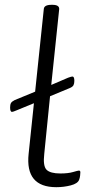

<svg xmlns="http://www.w3.org/2000/svg" viewBox="-20 -772 370 798"><path d="M214 6Q84 6 99 -133L121 -343L48 -313Q34 -307 30 -307Q22 -307 22 -325Q22 -337 25.5 -343.5Q29 -350 41 -356L126 -391L162 -734Q163 -752 194 -752H198Q227 -752 226 -734L193 -419L263 -449Q277 -454 281 -454Q289 -454 289 -436Q289 -425 285.5 -418Q282 -411 270 -406L188 -372L164 -133Q158 -82 173.5 -66.5Q189 -51 231 -51Q263 -51 283.5 -57Q304 -63 308 -63Q314 -63 314 -56Q314 -52 313 -42.5Q312 -33 309 -25Q303 -9 274 -1.5Q245 6 214 6Z"/></svg>

Font: Asap Expanded Expanded Light
Style: Italic
Weight: 300
Width: 7
Italic angle: -6°
Designer: Pablo Cosgaya
Foundry: Omnibus-Type
Version: Version 3.001; ttfautohint (v1.8.4.7-5d5b)